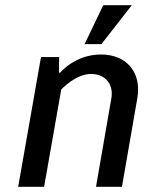

<svg xmlns="http://www.w3.org/2000/svg" viewBox="-20 -720 585 740"><path d="M331 -435C386 -435 419 -395 409 -340L350 0H450L509 -340C527 -440 469 -510 369 -510C269 -510 212 -440 212 -440H207L208 -500H138L50 0H150L216 -375C216 -375 271 -435 331 -435ZM378 -700 306 -550H371L488 -700Z"/></svg>

Font: Scada
Style: Italic
Weight: 400
Designer: Jovanny Lemonad
Foundry: Jovanny Lemonad
Version: Version 3.005